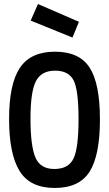

<svg xmlns="http://www.w3.org/2000/svg" viewBox="-20 -921 540 951"><path d="M168 -901 371 -813 339 -735 132 -819ZM251 10Q129 10 77 -74Q25 -158 25 -331.5Q25 -505 78.5 -585Q132 -665 252.5 -665Q373 -665 424 -586Q475 -507 475 -329.5Q475 -152 424 -71Q373 10 251 10ZM249 -84Q319 -84 344 -135.5Q369 -187 369 -331Q369 -475 344.5 -523Q320 -571 252.5 -571Q185 -571 158 -519Q131 -467 131 -333.5Q131 -200 155 -142Q179 -84 249 -84Z"/></svg>

Font: Lekton
Style: Bold
Weight: 700
Designer: Paolo Mazzetti, Luciano Perondi, Raffaele Flato, Elena Papassissa, Emilio Macchia, Michela Povoleri, Tobias Seemiller, R
Version: Version 34.000